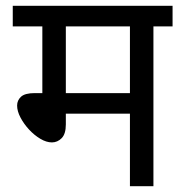

<svg xmlns="http://www.w3.org/2000/svg" viewBox="-20 -642 638 662"><path d="M509 -551V0H428V-250H207V-213Q207 -180 192.5 -165.5Q178 -151 159 -151Q140 -151 119 -163.5Q98 -176 80 -195.5Q62 -215 50.5 -237Q39 -259 39 -278Q39 -296 52.5 -308.5Q66 -321 100 -321H126V-551H24V-622H575V-551ZM428 -551H207V-321H428Z"/></svg>

Font: hingu115
Style: Book
Weight: 400
Designer: Jelle Bosma - Monotype Design Team
Foundry: Monotype Imaging Inc.
Version: Version 2.003